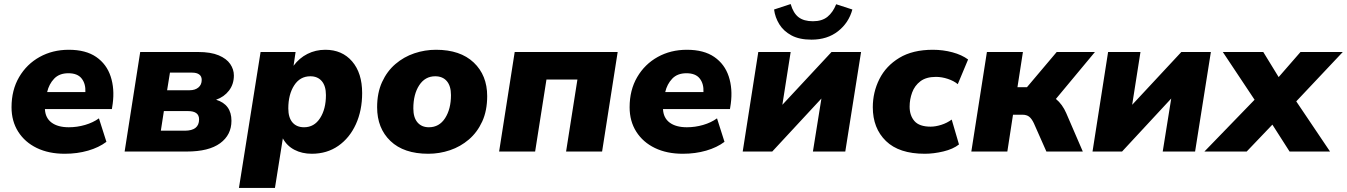

<svg xmlns="http://www.w3.org/2000/svg" viewBox="-20 -749 6657 949"><path d="M300 11Q221 11 162 -17.5Q103 -46 70 -98Q37 -150 37 -219Q37 -304 74.5 -368Q112 -432 176 -467.5Q240 -503 320 -503Q404 -503 455.5 -467.5Q507 -432 527 -371Q547 -310 537 -236L533 -210H202Q204 -166 235 -143Q266 -120 320 -120Q361 -120 400.5 -131.5Q440 -143 469 -164L506 -48Q469 -20 415.5 -4.5Q362 11 300 11ZM318 -387Q273 -387 247.5 -360Q222 -333 213 -294H402Q404 -335 383.5 -361Q363 -387 318 -387Z M596 0 673 -492H959Q1022 -492 1061 -475.5Q1100 -459 1118 -432.5Q1136 -406 1136 -376Q1136 -333 1112 -301.5Q1088 -270 1048 -256Q1124 -233 1124 -152Q1124 -82 1068 -41Q1012 0 903 0ZM806 -303H918Q944 -303 960.5 -316.5Q977 -330 977 -354Q977 -372 964.5 -381Q952 -390 930 -390H820ZM775 -103H893Q964 -103 964 -159Q964 -200 909 -200H790Z M1161 180 1268 -492H1441L1431 -424Q1459 -462 1499.5 -482.5Q1540 -503 1588 -503Q1671 -503 1720.5 -445.5Q1770 -388 1770 -289Q1770 -203 1739 -135Q1708 -67 1652 -28Q1596 11 1521 11Q1473 11 1435.5 -8.5Q1398 -28 1378 -65L1339 180ZM1483 -120Q1533 -120 1562 -165Q1591 -210 1591 -279Q1591 -324 1570.5 -348Q1550 -372 1514 -372Q1463 -372 1434 -327Q1405 -282 1405 -213Q1405 -168 1425.5 -144Q1446 -120 1483 -120Z M2097 11Q1976 11 1910 -52Q1844 -115 1844 -219Q1844 -290 1868.5 -343.5Q1893 -397 1934.5 -432.5Q1976 -468 2028 -485.5Q2080 -503 2135 -503Q2255 -503 2321.5 -440Q2388 -377 2388 -274Q2388 -202 2363.5 -148.5Q2339 -95 2297.5 -59.5Q2256 -24 2204 -6.5Q2152 11 2097 11ZM2100 -120Q2151 -120 2180 -165Q2209 -210 2209 -279Q2209 -324 2188.5 -348Q2168 -372 2131 -372Q2081 -372 2052 -327.5Q2023 -283 2023 -213Q2023 -168 2043.5 -144Q2064 -120 2100 -120Z M2447 0 2524 -492H3033L2956 0H2778L2834 -356H2681L2625 0Z M3355 11Q3276 11 3217 -17.5Q3158 -46 3125 -98Q3092 -150 3092 -219Q3092 -304 3129.5 -368Q3167 -432 3231 -467.5Q3295 -503 3375 -503Q3459 -503 3510.5 -467.5Q3562 -432 3582 -371Q3602 -310 3592 -236L3588 -210H3257Q3259 -166 3290 -143Q3321 -120 3375 -120Q3416 -120 3455.5 -131.5Q3495 -143 3524 -164L3561 -48Q3524 -20 3470.5 -4.5Q3417 11 3355 11ZM3373 -387Q3328 -387 3302.5 -360Q3277 -333 3268 -294H3457Q3459 -335 3438.5 -361Q3418 -387 3373 -387Z M3651 0 3728 -492H3888L3847 -231L4090 -492H4236L4158 0H3998L4040 -262L3797 0ZM3991 -553Q3931 -553 3892 -574Q3853 -595 3832 -629Q3811 -663 3806 -702L3888 -729Q3901 -684 3927 -664Q3953 -644 3998 -644Q4043 -644 4070 -666Q4097 -688 4113 -728L4193 -702Q4175 -636 4122 -594.5Q4069 -553 3991 -553Z M4551 11Q4424 11 4359 -52Q4294 -115 4294 -219Q4294 -293 4326.5 -358Q4359 -423 4425 -463Q4491 -503 4591 -503Q4641 -503 4687.5 -490.5Q4734 -478 4765 -455L4714 -333Q4695 -349 4665 -359Q4635 -369 4606 -369Q4558 -369 4529.5 -347.5Q4501 -326 4488.5 -292Q4476 -258 4476 -222Q4476 -178 4500 -150.5Q4524 -123 4580 -123Q4604 -123 4632.5 -132Q4661 -141 4684 -158L4720 -35Q4691 -12 4643 -0.5Q4595 11 4551 11Z M4781 0 4858 -492H5036L5009 -318H5056L5203 -492H5392L5199 -260Q5215 -247 5228 -229Q5241 -211 5250 -190L5332 0H5152L5090 -140Q5079 -163 5066.5 -172.5Q5054 -182 5033 -182H4987L4959 0Z M5380 0 5457 -492H5617L5576 -231L5819 -492H5965L5887 0H5727L5769 -262L5526 0Z M5933 0 6181 -256 6024 -492H6224L6300 -368L6408 -492H6617L6387 -248L6554 0H6354L6269 -133L6142 0Z"/></svg>

Font: Nunito Sans Black
Style: Italic
Weight: 900
Italic angle: -9°
Designer: Vernon Adams
Foundry: Vernon Adams
Version: Version 3.006; ttfautohint (v1.8.3)